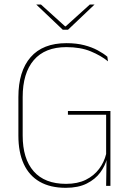

<svg xmlns="http://www.w3.org/2000/svg" viewBox="-20 -844 602 872"><path d="M278.5 9Q208.5 9 160.5 -18.5Q112.5 -46 88 -99Q63.5 -152 63.5 -228V-403Q63.5 -520.5 119 -584.2Q174.5 -648 282 -648Q327 -648 362.5 -638.8Q398 -629.5 424.2 -615.2Q450.5 -601 467.5 -586.5L470.5 -565.5Q438.5 -591.5 392 -610.8Q345.5 -630 281.5 -630Q184 -630 133.5 -571Q83 -512 83 -403V-228.5Q83 -123 133 -66Q183 -9 280 -9Q332.5 -9 369.8 -27.5Q407 -46 430 -76.8Q453 -107.5 462 -144.5V-333L470 -323H288.5V-340H481.5V-123.5L466 -124.5Q458 -91.5 435.5 -60.8Q413 -30 374.2 -10.5Q335.5 9 278.5 9ZM464 -132.5H481.5V0H462ZM265 -709 145 -823V-823.5H166L275.5 -724.5H278.5L388 -823.5H409V-823L289 -709Z"/></svg>

Font: Anek Latin Thin
Style: Regular
Weight: 250
Designer: Yesha Goshar
Foundry: Ek Type
Version: Version 1.003